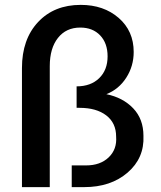

<svg xmlns="http://www.w3.org/2000/svg" viewBox="-20 -767 659 787"><path d="M70 -488Q70 -606 136 -676.5Q202 -747 311 -747Q405 -747 466.5 -693.5Q528 -640 528 -554Q528 -496 497.5 -448.5Q467 -401 416 -381Q484 -367 526 -323Q568 -279 568 -210Q572 -119 503 -59.5Q434 0 325 0H274V-89H333Q391 -89 425.5 -122Q460 -155 456 -207Q456 -263 415.5 -294Q375 -325 306 -325H294V-413Q352 -413 386.5 -446.5Q421 -480 421 -536Q421 -590 390.5 -622Q360 -654 309 -654Q251 -654 217.5 -611.5Q184 -569 184 -496V0H70Z"/></svg>

Font: Steamflix Grotesk
Style: Regular
Weight: 400
Designer: Julieta Ulanovsky
Foundry: Julieta Ulanovsky
Version: Version 4.000;PS 004.000;hotconv 1.0.88;makeotf.lib2.5.64775